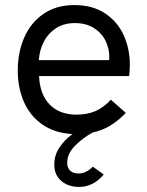

<svg xmlns="http://www.w3.org/2000/svg" viewBox="-20 -521 581 757"><path d="M194 128Q194 91 214.5 60.2Q235 29.5 266 7.5Q196 4 147.2 -30Q98.5 -64 74.2 -119.5Q50 -175 50 -243Q50 -313.5 75.2 -372.2Q100.5 -431 151 -466Q201.5 -501 273 -501Q345.5 -501 394.8 -468Q444 -435 468 -381.5Q492 -328 492 -265Q492 -257.5 491.2 -244Q490.5 -230.5 489 -221H134Q137 -149 175.8 -109Q214.5 -69 282 -69Q324.5 -69 356.5 -83Q388.5 -97 417 -128L476 -76Q446 -44.5 414.2 -25.5Q382.5 -6.5 345 1.5Q305.5 23.5 275.2 54.2Q245 85 245 120Q245 142 257.5 152.5Q270 163 289 163Q304.5 163 319.2 156Q334 149 346 136L389 167Q348 216 292 216Q249 216 221.5 192.2Q194 168.5 194 128ZM410.5 -284 411 -296Q411 -330 395.8 -360.8Q380.5 -391.5 349.8 -410.8Q319 -430 275 -430Q233 -430 202 -410.5Q171 -391 153.5 -358Q136 -325 133 -284Z"/></svg>

Font: HK Grotesk
Style: Regular
Weight: 400
Designer: Alfredo Marco Pradil
Foundry: Hanken Design Co.
Version: Version 3.001